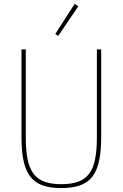

<svg xmlns="http://www.w3.org/2000/svg" viewBox="-20 -951 628 983"><path d="M112 -698V-248Q112 -182 121 -136.5Q130 -91 151 -62.5Q172 -34 207 -21Q242 -8 294 -8Q346 -8 381 -21Q416 -34 437 -62.5Q458 -91 467 -136.5Q476 -182 476 -248V-698H498V-250Q498 -178 487.5 -128Q477 -78 453 -47Q429 -16 390 -2Q351 12 294 12Q237 12 198 -2Q159 -16 135 -47Q111 -78 100.5 -128Q90 -178 90 -250V-698ZM278 -767 263 -777 362 -931 381 -919Z"/></svg>

Font: IBM Plex Sans Condensed Thin
Style: Regular
Weight: 100
Width: 3
Designer: Mike Abbink, Paul van der Laan, Pieter van Rosmalen
Foundry: Bold Monday
Version: Version 1.3